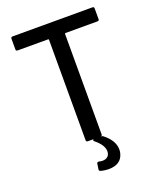

<svg xmlns="http://www.w3.org/2000/svg" viewBox="-160 -797 894 1082"><g transform="rotate(-20 287.0 -256.0)"><path d="M47.9 -700.2H526.9Q537.1 -700.2 537.1 -689.9V-626Q537.1 -616.2 526.9 -616.2H335Q331.1 -616.2 331.1 -611.8V-9.8Q331.1 0 320.8 0H245.1Q234.9 0 234.9 -9.8V-611.8Q234.9 -616.2 231 -616.2H47.9Q38.1 -616.2 38.1 -626V-689.9Q38.1 -700.2 47.9 -700.2ZM253.9 181.2Q245.6 178.2 247.1 168.9L252 136.2Q253.4 127.4 265.1 128.9Q275.4 131.8 286.1 131.8Q305.7 131.8 317.4 120.8Q329.1 109.9 329.1 89.8Q329.1 52.7 278.8 12.2Q274.9 9.8 274.9 4.9Q274.9 0 283.2 0H324.2Q333 0 336.9 3.9Q396 50.3 396 104Q396 116.7 393.1 127Q377.4 188 303.2 188Q277.8 188 253.9 181.2Z"/></g></svg>

Font: Gruenseis Font Medium
Style: Regular
Weight: 500
Designer: Jeremy Tribby
Foundry: Tribby Type
Version: Version 1.408;Glyphs 3.1.2 (3151)